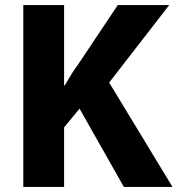

<svg xmlns="http://www.w3.org/2000/svg" viewBox="-20 -710 701 758"><path d="M72 -690H233V-373H236Q268 -429 286 -452L445 -690H648L411 -384L661 28H469L294 -281L233 -207V28H72Z"/></svg>

Font: BM Euljiro oraeorae
Style: Regular
Weight: 400
Designer: Bongjin Kim; Bomjun Kim; Myungsoo Han; Hyesun Chae; Mikyoung Jeong; Wujin Sim; Minjae Kang; Suwha Jang;
Foundry: Sandoll Inc.
Version: Version 1.000;hotconv 1.0.109;makeexe 2.5.65596